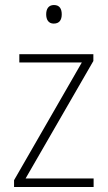

<svg xmlns="http://www.w3.org/2000/svg" viewBox="-20 -745 429 765"><path d="M195 -725C173 -725 164 -709 164 -688C164 -667 173 -651 194 -651C217 -651 226 -666 226 -688C226 -709 218 -725 195 -725ZM353 0V-34H82L352 -502V-529H57V-496H306L36 -27V0Z"/></svg>

Font: Noto Sans Myanmar SemiCondensed ExtraLight
Style: Regular
Weight: 200
Width: 4
Designer: Monotype Design Team
Foundry: Monotype Imaging Inc.
Version: Version 2.107